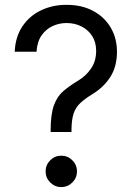

<svg xmlns="http://www.w3.org/2000/svg" viewBox="-20 -757 547 783"><path d="M186.5 -218.8V-223.6Q186.5 -291.5 200 -327.9Q213.4 -364.3 238.3 -385.5Q263.2 -406.7 297.9 -427.7Q329.6 -446.3 350.8 -476.8Q372.1 -507.3 372.1 -549.8Q372.1 -584.5 356 -609.9Q339.8 -635.3 312.3 -649.2Q284.7 -663.1 251 -663.1Q222.2 -663.1 195.3 -651.1Q168.5 -639.2 150.1 -613.5Q131.8 -587.9 128.9 -545.9H40Q42.5 -606 71 -648.9Q99.6 -691.9 146.7 -714.6Q193.8 -737.3 251 -737.3Q314 -737.3 360.1 -712.4Q406.2 -687.5 431.6 -644.3Q457 -601.1 457 -545.9Q457 -486.8 430.9 -444.8Q404.8 -402.8 358.4 -374Q327.1 -355 307.9 -337.2Q288.6 -319.3 280 -293.5Q271.5 -267.6 271.5 -223.6V-218.8ZM230 5.9Q203.6 5.9 184.8 -12.9Q166 -31.7 166 -58.1Q166 -84.5 184.8 -103.3Q203.6 -122.1 230 -122.1Q256.3 -122.1 275.1 -103.3Q293.9 -84.5 293.9 -58.1Q293.9 -31.7 275.1 -12.9Q256.3 5.9 230 5.9Z"/></svg>

Font: Inter
Style: Regular
Weight: 400
Designer: Rasmus Andersson
Foundry: rsms
Version: Version 4.000;git-8c9346024